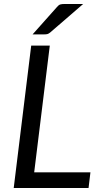

<svg xmlns="http://www.w3.org/2000/svg" viewBox="-20 -946 516 966"><path d="M435 -79 425.5 0H49L137 -716.5H230.5L152 -79ZM398.5 -926 233 -783Q224.5 -776 218.2 -774.5Q212 -773 202 -773H144L266 -910Q275 -921 283 -923.5Q291 -926 306 -926Z"/></svg>

Font: Lato 2
Style: Italic
Weight: 400
Italic angle: -7°
Designer: Lukasz Dziedzic with Adam Twardoch and Botio Nikoltchev
Foundry: tyPoland Lukasz Dziedzic
Version: Version 2.015; 2015-08-06; http://www.latofonts.com/